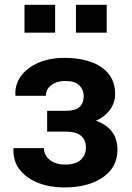

<svg xmlns="http://www.w3.org/2000/svg" viewBox="-20 -782 557 811"><path d="M251.5 9.8Q191.9 9.8 142.6 -9Q93.3 -27.8 64.2 -64.2Q35.2 -100.6 36.6 -153.3L37.6 -156.2H165.5Q165.5 -127 189.9 -106.9Q214.4 -86.9 255.4 -86.9Q299.8 -86.9 321.3 -107.2Q342.8 -127.4 342.8 -157.7Q342.8 -226.1 258.3 -226.1H179.2V-314H258.3Q297.9 -314 315.7 -330.1Q333.5 -346.2 333.5 -376.5Q333.5 -402.8 315.2 -421.4Q296.9 -439.9 255.4 -439.9Q220.2 -439.9 197 -422.6Q173.8 -405.3 173.8 -377.4H45.9L44.9 -380.4Q43 -427.2 69.8 -462.6Q96.7 -498 144.3 -517.8Q191.9 -537.6 251.5 -537.6Q351.6 -537.6 408.9 -497.8Q466.3 -458 466.3 -385.7Q466.3 -348.6 444.8 -318.8Q423.3 -289.1 385.3 -272Q476.1 -239.7 476.1 -149.4Q476.1 -75.2 414.1 -32.7Q352.1 9.8 251.5 9.8ZM300.8 -644V-761.7H430.7V-644ZM83.5 -644V-761.7H212.9V-644Z"/></svg>

Font: Roboto Slab SemiBold
Style: Regular
Weight: 600
Designer: Google
Version: Version 2.001; ttfautohint (v1.8.3)